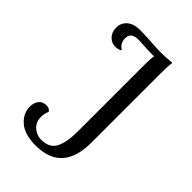

<svg xmlns="http://www.w3.org/2000/svg" viewBox="-216 -790 887 887"><g transform="rotate(45 228.0 -346.5)"><path d="M46 -96Q46 -120 58.5 -137Q71 -154 96 -154Q117 -154 125 -140Q116 -119 116 -100Q116 -64 139 -44Q162 -24 191 -24Q245 -24 264.5 -62Q284 -100 284 -172V-614Q284 -651 288 -665Q253 -665 185 -669Q164 -670 149 -661.5Q134 -653 134 -630Q134 -596 163 -580Q152 -570 128 -570Q105 -570 87.5 -588Q70 -606 70 -636Q70 -667 93 -686.5Q116 -706 157 -706L213 -704Q269 -700 301 -700Q333 -700 369 -704Q365 -680 365 -632V-179Q365 13 192 13Q120 13 83 -19Q46 -51 46 -96Z"/></g></svg>

Font: Arima Madurai
Style: Regular
Weight: 400
Designer: Joana Correia and Natanael Gama
Foundry: NDISCOVER
Version: Version 1.020